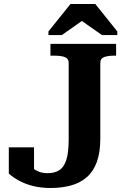

<svg xmlns="http://www.w3.org/2000/svg" viewBox="-20 -929 633 959"><path d="M232 -710H560V-651H549Q520 -651 500.5 -644Q481 -637 481 -615V-237Q481 -167 463.5 -119.5Q446 -72 413 -43.5Q380 -15 334 -2.5Q288 10 233 10Q183 10 143 -0.5Q103 -11 73.5 -27.5Q44 -44 24 -62V-193H150V-69Q132 -74 119.5 -83Q107 -92 102.5 -101Q98 -110 101.5 -116Q105 -122 116 -120Q126 -106 140 -93Q154 -80 173 -72Q192 -64 218 -64Q252 -64 275.5 -78.5Q299 -93 311 -129.5Q323 -166 323 -234V-615Q323 -630 314 -637.5Q305 -645 289 -648Q273 -651 252 -651H232ZM456 -909H332L222 -772V-754H289L420 -846H358L489 -754H566V-772Z"/></svg>

Font: Roboto Serif 28pt SemiBold
Style: Regular
Weight: 600
Designer: Greg Gazdowicz
Foundry: Commercial Type
Version: Version 1.008